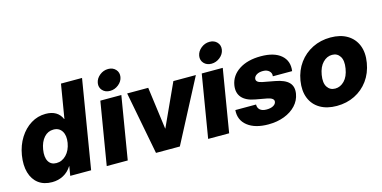

<svg xmlns="http://www.w3.org/2000/svg" viewBox="-73 -1128 3034 1526"><g transform="rotate(-15 1444.0 -365.5)"><path d="M203.1 11.2Q135.7 11.2 91.3 -22.2Q46.9 -55.7 29.3 -116.5Q11.7 -177.2 24.9 -258.8Q38.1 -337.4 76.4 -397.9Q114.7 -458.5 170.2 -492.7Q225.6 -526.9 291 -526.9Q390.1 -526.9 423.8 -448.7H425.8L472.2 -727.5H645.5L525.4 0H353.5L366.2 -76.7H364.7Q337.9 -33.7 296.1 -11.2Q254.4 11.2 203.1 11.2ZM274.9 -126.5Q321.3 -126.5 356.2 -162.4Q391.1 -198.2 401.4 -258.8Q411.1 -318.4 388.2 -354.2Q365.2 -390.1 318.8 -390.1Q273.4 -390.1 241.7 -355Q210 -319.8 199.7 -258.8Q189.5 -196.8 209.7 -161.6Q230 -126.5 274.9 -126.5Z M653.8 0 739.3 -515.6H912.1L826.7 0ZM835 -570.3Q795.9 -570.3 772.9 -595.5Q750 -620.6 755.9 -656.2Q762.2 -692.4 793.5 -717.5Q824.7 -742.7 863.8 -742.7Q902.3 -742.7 925.3 -717.5Q948.2 -692.4 942.4 -656.2Q936.5 -620.6 905 -595.5Q873.5 -570.3 835 -570.3Z M1525.4 -515.6 1255.4 0H1059.1L960 -515.6H1133.3L1179.7 -168H1181.2L1340.3 -515.6Z M1488.3 0 1573.7 -515.6H1746.6L1661.1 0ZM1669.4 -570.3Q1630.4 -570.3 1607.4 -595.5Q1584.5 -620.6 1590.3 -656.2Q1596.7 -692.4 1627.9 -717.5Q1659.2 -742.7 1698.2 -742.7Q1736.8 -742.7 1759.8 -717.5Q1782.7 -692.4 1776.9 -656.2Q1771 -620.6 1739.5 -595.5Q1708 -570.3 1669.4 -570.3Z M2272.5 -347.7H2113.8Q2117.7 -373.5 2099.1 -391.1Q2080.6 -408.7 2048.3 -408.7Q2016.1 -408.7 1996.3 -396.5Q1976.6 -384.3 1973.6 -366.2Q1968.3 -335.4 2021 -325.2L2122.6 -306.2Q2200.2 -292 2232.7 -257.8Q2265.1 -223.6 2255.4 -166Q2246.6 -112.8 2209.2 -72.5Q2171.9 -32.2 2113.3 -9.8Q2054.7 12.7 1981.9 12.7Q1873 12.7 1811.5 -35.4Q1750 -83.5 1756.3 -165.5H1926.8Q1925.8 -138.2 1944.1 -121.8Q1962.4 -105.5 1998.5 -105.5Q2032.2 -105.5 2053.2 -117.2Q2074.2 -128.9 2077.1 -147.5Q2082.5 -178.2 2022.5 -189.5L1931.2 -206.1Q1856.9 -219.2 1823.5 -257.8Q1790 -296.4 1799.8 -357.9Q1812.5 -435.1 1882.3 -480.7Q1952.1 -526.4 2061.5 -526.4Q2170.9 -526.4 2227.3 -478.3Q2283.7 -430.2 2272.5 -347.7Z M2545.4 11.7Q2464.4 11.7 2408.2 -21.5Q2352.1 -54.7 2327.9 -115.2Q2303.7 -175.8 2316.9 -257.8Q2330.6 -339.4 2375 -399.9Q2419.4 -460.4 2486.6 -493.9Q2553.7 -527.3 2634.8 -527.3Q2716.3 -527.3 2772.2 -493.9Q2828.1 -460.4 2852.3 -399.9Q2876.5 -339.4 2862.8 -257.8Q2849.1 -175.8 2804.9 -115.2Q2760.7 -54.7 2693.8 -21.5Q2627 11.7 2545.4 11.7ZM2568.4 -125Q2610.8 -125 2644.3 -159.2Q2677.7 -193.4 2688 -257.8Q2698.7 -321.8 2676.5 -356.2Q2654.3 -390.6 2611.8 -390.6Q2569.3 -390.6 2535.9 -356.2Q2502.4 -321.8 2491.7 -257.8Q2481 -193.4 2503.4 -159.2Q2525.9 -125 2568.4 -125Z"/></g></svg>

Font: Inter Display Extra Bold
Style: Italic
Weight: 800
Italic angle: -9.39999°
Designer: Rasmus Andersson
Foundry: rsms
Version: Version 4.000;git-4fc901f